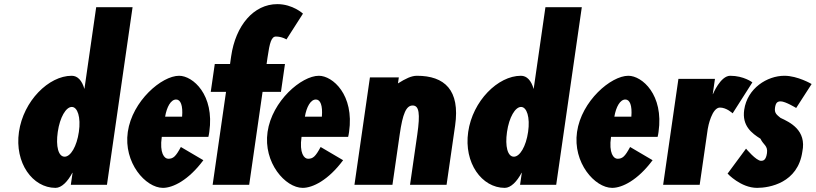

<svg xmlns="http://www.w3.org/2000/svg" viewBox="-20 -895 3951 930"><path d="M71.8 -256C50.1 -106 137.7 15 249 15C278.5 15 308.3 -16 330.4 -58H331.5L323.1 0H498.1L622.1 -860H445.9L388.9 -464C377.1 -505 356.3 -528 327.2 -528C216 -528 93.4 -406 71.8 -256ZM259.8 -256C270 -327 299.6 -377 327.8 -377C355.7 -377 372.3 -327 362 -256C351.9 -186 322.2 -136 293.1 -136C262.7 -136 249.7 -186 259.8 -256Z M989.3 -232C991.2 -238 992.7 -249 993.8 -256C1019.7 -436 914 -528 847.6 -528C763.5 -528 620.6 -406 599 -256C577.6 -107 685.2 15 769.3 15C817.4 15 893 -22 965 -119L856.1 -183C831.3 -137 819.2 -126 795.1 -126C776.1 -126 752.2 -153 763.6 -232ZM779.8 -330C787.8 -377 807.4 -413 833.1 -413C855 -413 866.5 -384 862.1 -330Z M1094.3 -585H1020.3L1000.8 -450H1074.8L1010 0H1187L1251.8 -450H1340.9L1360.3 -585H1271.3L1275.9 -617C1286.1 -688 1294.6 -718 1316.5 -718C1345.5 -718 1367.5 -704 1367.5 -704L1447.5 -829C1447.5 -829 1398.1 -875 1323.2 -875C1209 -875 1121.2 -772 1099.6 -622Z M1666.3 -232C1668.2 -238 1669.7 -249 1670.8 -256C1696.7 -436 1591 -528 1524.6 -528C1440.5 -528 1297.6 -406 1276 -256C1254.6 -107 1362.2 15 1446.3 15C1494.4 15 1570 -22 1642 -119L1533.1 -183C1508.3 -137 1496.2 -126 1472.1 -126C1453.1 -126 1429.2 -153 1440.6 -232ZM1456.8 -330C1464.8 -377 1484.4 -413 1510.1 -413C1532 -413 1543.5 -384 1539.1 -330Z M1880.9 0 1916.1 -244C1930.6 -345 1947.6 -384 1978.8 -384C2010.1 -384 2015.8 -345 2001.3 -244L1966.1 0H2143.1L2184.5 -287C2209.3 -459 2133.2 -528 1999.6 -528C1972.3 -528 1944.5 -514 1907.6 -491L1911.8 -520H1771.8L1696.9 0Z M2247.8 -256C2226.1 -106 2313.7 15 2425 15C2454.5 15 2484.3 -16 2506.4 -58H2507.5L2499.1 0H2674.1L2798.1 -860H2621.9L2564.9 -464C2553.1 -505 2532.3 -528 2503.2 -528C2392 -528 2269.4 -406 2247.8 -256ZM2435.8 -256C2446 -327 2475.6 -377 2503.8 -377C2531.7 -377 2548.3 -327 2538 -256C2527.9 -186 2498.2 -136 2469.1 -136C2438.7 -136 2425.7 -186 2435.8 -256Z M3165.3 -232C3167.2 -238 3168.7 -249 3169.8 -256C3195.7 -436 3090 -528 3023.6 -528C2939.5 -528 2796.6 -406 2775 -256C2753.6 -107 2861.2 15 2945.3 15C2993.4 15 3069 -22 3141 -119L3032.1 -183C3007.3 -137 2995.2 -126 2971.1 -126C2952.1 -126 2928.2 -153 2939.6 -232ZM2955.8 -330C2963.8 -377 2983.4 -413 3009.1 -413C3031 -413 3042.5 -384 3038.1 -330Z M3192.1 0H3369.1L3408.1 -270C3409.9 -283 3428.5 -374 3467.3 -374C3499.7 -374 3528.7 -346 3528.7 -346L3624.3 -496C3624.3 -496 3582.9 -528 3516.9 -528C3469.7 -528 3433.3 -439 3433.3 -439H3432.4L3443.1 -513H3266.1Z M3779.5 -528C3696.3 -528 3599.9 -468 3584.7 -363C3573.6 -286 3620.5 -250 3663.6 -223C3677.1 -193 3700.3 -190 3695 -153C3690.1 -119 3677 -116 3666.5 -116C3642.4 -116 3593.6 -175 3593.6 -175L3504.2 -54C3504.2 -54 3568.3 15 3647.2 15C3707.5 15 3844.5 -9 3866.3 -160C3888.1 -265 3805.6 -303 3760.6 -324C3744.1 -338 3730 -346 3733.9 -373C3737.4 -397 3745.1 -404 3761.6 -404C3784.4 -404 3836.5 -372 3836.5 -372L3911.3 -488C3911.3 -488 3844 -528 3779.5 -528Z"/></svg>

Font: Blink
Style: Obl
Weight: 400
Designer: Mew Too
Foundry: Cannot Into Space Fonts
Version: Version 001.000